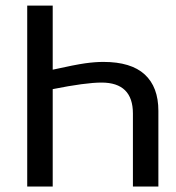

<svg xmlns="http://www.w3.org/2000/svg" viewBox="-20 -679 640 699"><path d="M171.9 -425.3Q253.4 -443.4 289.8 -448.5Q326.2 -453.6 356.4 -453.6Q457 -453.6 506.8 -408Q556.6 -362.3 556.6 -275.4V0H463.9V-265.6Q463.9 -378.4 349.6 -378.4Q291.5 -378.4 171.9 -354.5V0H79.1V-658.7H171.9Z"/></svg>

Font: Liberation Mono
Style: Regular
Weight: 400
Monospace: yes
Designer: Steve Matteson
Foundry: Ascender Corporation
Version: Version 2.1.5